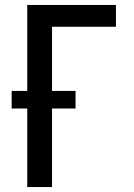

<svg xmlns="http://www.w3.org/2000/svg" viewBox="-20 -755 540 775"><path d="M90 0V-317H27V-388H90V-735H448V-647H190V-388H285V-317H190V0Z"/></svg>

Font: Iosevka Term Curly Semibold
Style: Regular
Weight: 600
Designer: Belleve Invis
Foundry: Belleve Invis
Version: Version 32.3.0